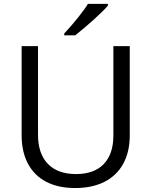

<svg xmlns="http://www.w3.org/2000/svg" viewBox="-20 -949 771 979"><path d="M90.3 -259.8V-713.9H173.8V-262.2Q173.8 -165.5 224.1 -113.5Q274.4 -61.5 367.7 -61.5Q460 -61.5 509 -112.5Q558.1 -163.6 558.1 -258.3V-713.9H641.6V-259.3Q641.6 -174.8 608.6 -114.5Q575.7 -54.2 513.2 -22.2Q450.7 9.8 362.8 9.8Q276.9 9.8 215.8 -22Q154.8 -53.7 122.6 -114.3Q90.3 -174.8 90.3 -259.8ZM428.2 -929.2H530.3V-920.4Q508.3 -894.5 460.7 -851.3Q413.1 -808.1 363.8 -769H307.6V-778.3Q344.7 -817.9 379.2 -861.1Q413.6 -904.3 428.2 -929.2Z"/></svg>

Font: Viking Open Sans
Style: Regular
Weight: 400
Foundry: Ascender Corporation
Version: Version 2.001